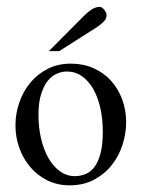

<svg xmlns="http://www.w3.org/2000/svg" viewBox="-20 -539 421 570"><path d="M354.5 -176.3Q354.5 -143.6 344 -110.1Q333.5 -76.7 312.5 -49.8Q291.5 -22.9 260 -5.9Q228.5 11.2 186.5 11.2Q150.9 11.2 121.3 -3.2Q91.8 -17.6 70.6 -42.2Q49.3 -66.9 37.6 -99.1Q25.9 -131.3 25.9 -167Q25.9 -201.2 37.1 -234.1Q48.3 -267.1 69.6 -293Q90.8 -318.8 121.3 -334.5Q151.9 -350.1 190.4 -350.1Q227.1 -350.1 257.3 -336.7Q287.6 -323.2 309.1 -299.8Q330.6 -276.4 342.5 -244.6Q354.5 -212.9 354.5 -176.3ZM285.2 -147.9Q285.2 -186 277.8 -218.5Q270.5 -251 256.6 -275.1Q242.7 -299.3 222.9 -313Q203.1 -326.7 178.7 -326.7Q164.1 -326.7 148.9 -320.3Q133.8 -314 121.8 -299.1Q109.9 -284.2 102.1 -259.5Q94.2 -234.9 94.2 -197.8Q94.2 -161.1 101.8 -128.2Q109.4 -95.2 123.5 -70.3Q137.7 -45.4 157.7 -30.8Q177.7 -16.1 202.1 -16.1Q220.2 -16.1 235.6 -22.9Q251 -29.8 262 -45.4Q272.9 -61 279.1 -86.2Q285.2 -111.3 285.2 -147.9ZM296.4 -494.1Q296.4 -482.9 287.1 -473.9Q277.8 -464.8 265.6 -457L155.8 -387.2H125L231 -493.7Q240.7 -503.4 252.4 -511Q264.2 -518.6 276.9 -518.6Q279.8 -518.6 283.2 -516.1Q286.6 -513.7 289.6 -510Q292.5 -506.3 294.4 -502.2Q296.4 -498 296.4 -494.1Z"/></svg>

Font: Surma
Style: Regular
Weight: 400
Designer: Sue Lloyd-Williams
Foundry: Sylheti Translation And Research
Version: Version 3.000